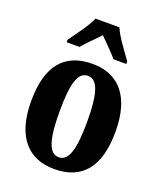

<svg xmlns="http://www.w3.org/2000/svg" viewBox="-143 -857 805 958"><g transform="rotate(20 260.0 -378.0)"><path d="M102 -619V-606H171C191 -633 234 -672 260 -701C285 -675 336 -626 350 -606H419V-619C393 -657 342 -721 324 -766H197C179 -721 128 -657 102 -619ZM259 10C407 10 484 -82 484 -270C484 -458 399 -549 262 -549C113 -549 36 -458 36 -270C36 -82 120 10 259 10ZM261 -53C206 -53 187 -128 187 -270C187 -412 205 -485 260 -485C314 -485 334 -412 334 -270C334 -128 315 -53 261 -53Z"/></g></svg>

Font: Noto Serif Georgian ExtraCondensed ExtraBold
Style: Regular
Weight: 800
Width: 2
Designer: Monotype Design Team, Akaki Razmadze
Foundry: Google LLC
Version: Version 2.003